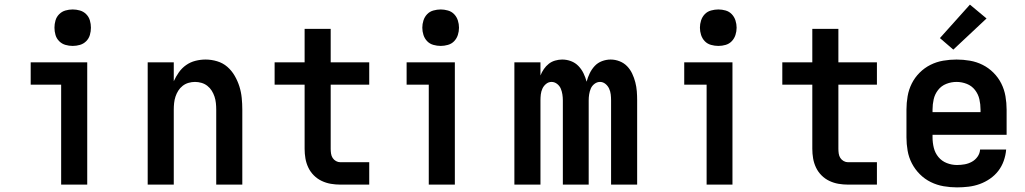

<svg xmlns="http://www.w3.org/2000/svg" viewBox="-20 -800 4440 832"><path d="M245 0V-433H113V-530H358V0ZM295 -601Q279 -601 263.5 -605.5Q248 -610 236.5 -621.5Q225 -633 220.5 -648.5Q216 -664 216 -680Q216 -696 220.5 -711.5Q225 -727 236.5 -738.5Q248 -750 263.5 -754.5Q279 -759 295 -759Q311 -759 326.5 -754.5Q342 -750 353.5 -738.5Q365 -727 369.5 -711.5Q374 -696 374 -680Q374 -664 369.5 -648.5Q365 -633 353.5 -621.5Q342 -610 326.5 -605.5Q311 -601 295 -601Z M620 0V-530H733V-448Q742 -468 755 -486.5Q768 -505 786.5 -518Q805 -531 827 -536.5Q849 -542 871 -542Q896 -542 921 -534.5Q946 -527 965 -510.5Q984 -494 997 -471.5Q1010 -449 1017.5 -425Q1025 -401 1027.5 -375.5Q1030 -350 1030 -325V0H917V-325Q917 -339 915.5 -353.5Q914 -368 909.5 -381.5Q905 -395 897.5 -407Q890 -419 878.5 -428Q867 -437 853 -441Q839 -445 825 -445Q811 -445 797 -441Q783 -437 771.5 -428Q760 -419 752.5 -407Q745 -395 740.5 -381.5Q736 -368 734.5 -353.5Q733 -339 733 -325V0Z M1580 0H1455Q1434 0 1413.5 -3.5Q1393 -7 1374 -16Q1355 -25 1340 -40Q1325 -55 1316 -74Q1307 -93 1303.5 -113.5Q1300 -134 1300 -155V-433H1170V-530H1300V-675H1413V-530H1580V-433H1413V-155Q1413 -145 1414.5 -134.5Q1416 -124 1421.5 -115.5Q1427 -107 1436 -102Q1445 -97 1455 -97H1580Z M1890 -601Q1874 -601 1858 -605.5Q1842 -610 1831 -621.5Q1820 -633 1815 -648.5Q1810 -664 1810 -680Q1810 -696 1815 -711.5Q1820 -727 1831 -738.5Q1842 -750 1858 -754.5Q1874 -759 1890 -759Q1905 -759 1921 -754.5Q1937 -750 1948 -738.5Q1959 -727 1964 -711.5Q1969 -696 1969 -680Q1969 -664 1964 -648.5Q1959 -633 1948 -621.5Q1937 -610 1921 -605.5Q1905 -601 1890 -601ZM1838 0V-433H1742V-530H1951V0Z M2209 0V-530H2322V-473Q2328 -488 2337 -501Q2346 -514 2358 -523.5Q2370 -533 2385.5 -537.5Q2401 -542 2416 -542Q2436 -542 2454.5 -535Q2473 -528 2486.5 -514Q2500 -500 2508.5 -482.5Q2517 -465 2522 -446Q2527 -465 2535.5 -482.5Q2544 -500 2557 -514Q2570 -528 2588.5 -535Q2607 -542 2626 -542Q2646 -542 2665 -534.5Q2684 -527 2697.5 -513Q2711 -499 2719.5 -481Q2728 -463 2733 -443.5Q2738 -424 2739.5 -404.5Q2741 -385 2741 -365V0H2628V-365Q2628 -378 2626.5 -391Q2625 -404 2619.5 -416Q2614 -428 2603.5 -436.5Q2593 -445 2580 -445Q2567 -445 2556 -436.5Q2545 -428 2540 -416Q2535 -404 2533 -391Q2531 -378 2531 -365V0H2419V-365Q2419 -378 2417 -391Q2415 -404 2410 -416Q2405 -428 2394 -436.5Q2383 -445 2370 -445Q2357 -445 2346.5 -436.5Q2336 -428 2330.5 -416Q2325 -404 2323.5 -391Q2322 -378 2322 -365V0Z M3093 -601Q3077 -601 3061 -605.5Q3045 -610 3034 -621.5Q3023 -633 3018 -648.5Q3013 -664 3013 -680Q3013 -696 3018 -711.5Q3023 -727 3034 -738.5Q3045 -750 3061 -754.5Q3077 -759 3093 -759Q3109 -759 3124.5 -754.5Q3140 -750 3151 -738.5Q3162 -727 3167 -711.5Q3172 -696 3172 -680Q3172 -664 3167 -648.5Q3162 -633 3151 -621.5Q3140 -610 3124.5 -605.5Q3109 -601 3093 -601ZM3042 0V-433H2945V-530H3154V0Z M3780 0H3655Q3634 0 3613.5 -3.5Q3593 -7 3574 -16Q3555 -25 3540 -40Q3525 -55 3516 -74Q3507 -93 3503.5 -113.5Q3500 -134 3500 -155V-433H3370V-530H3500V-675H3613V-530H3780V-433H3613V-155Q3613 -145 3614.5 -134.5Q3616 -124 3621.5 -115.5Q3627 -107 3636 -102Q3645 -97 3655 -97H3780Z M4127 12Q4098 12 4069 7Q4040 2 4013.5 -11Q3987 -24 3966 -45Q3945 -66 3931.5 -92Q3918 -118 3913 -147Q3908 -176 3908 -205V-325Q3908 -354 3913 -383Q3918 -412 3931 -438Q3944 -464 3965 -485Q3986 -506 4012 -519Q4038 -532 4067 -537Q4096 -542 4125 -542Q4154 -542 4183 -537Q4212 -532 4238 -519Q4264 -506 4285 -485Q4306 -464 4319 -438Q4332 -412 4337 -383Q4342 -354 4342 -325V-216H4021V-205Q4021 -182 4026.5 -159.5Q4032 -137 4046.5 -119.5Q4061 -102 4082.5 -93.5Q4104 -85 4127 -85Q4144 -85 4160.5 -88Q4177 -91 4191.5 -99Q4206 -107 4216 -121Q4226 -135 4227 -152H4340Q4338 -127 4329.5 -103Q4321 -79 4306 -59.5Q4291 -40 4270 -25.5Q4249 -11 4225.5 -2.5Q4202 6 4177 9Q4152 12 4127 12ZM4021 -314H4229V-325Q4229 -348 4224 -370Q4219 -392 4205 -410Q4191 -428 4169.5 -436.5Q4148 -445 4125 -445Q4102 -445 4080.5 -436.5Q4059 -428 4045 -410Q4031 -392 4026 -370Q4021 -348 4021 -325Z M4111 -585 4053 -635 4183 -780 4255 -720Z"/></svg>

Font: Lode Term
Style: Bold
Weight: 700
Monospace: yes
Designer: Belleve Invis
Foundry: Belleve Invis
Version: Version 29.2.0